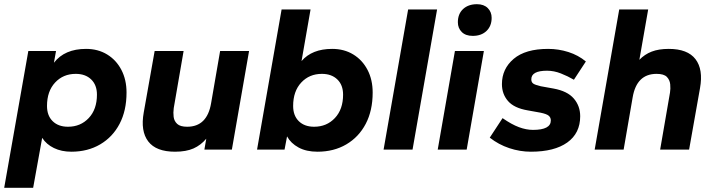

<svg xmlns="http://www.w3.org/2000/svg" viewBox="-34 -713 3406 915"><path d="M-14 182 101 -470H233L223 -414Q274 -480 376 -480Q433 -480 476.5 -453.5Q520 -427 544.5 -380Q569 -333 569 -272Q569 -186 536 -123Q503 -60 443.5 -25Q384 10 306 10Q259 10 223 -7.5Q187 -25 167 -56L124 182ZM290 -109Q350 -109 389 -150.5Q428 -192 428 -262Q428 -308 400.5 -334.5Q373 -361 327 -361Q267 -361 228.5 -319.5Q190 -278 190 -208Q190 -162 217 -135.5Q244 -109 290 -109Z M800 10Q710 10 672.5 -39Q635 -88 651 -177L703 -470H841L794 -198Q791 -176 793.5 -156Q796 -136 810.5 -122.5Q825 -109 858 -109Q953 -109 972 -221L1015 -470H1153L1071 0H940L949 -52Q923 -21 888 -5.5Q853 10 800 10Z M1479 10Q1426 10 1389 -10Q1352 -30 1334 -63L1322 0H1191L1308 -668H1446L1403 -422Q1453 -480 1549 -480Q1606 -480 1649.5 -453.5Q1693 -427 1717.5 -380Q1742 -333 1742 -272Q1742 -186 1709 -123Q1676 -60 1616.5 -25Q1557 10 1479 10ZM1463 -109Q1523 -109 1562 -150.5Q1601 -192 1601 -262Q1601 -308 1573.5 -334.5Q1546 -361 1500 -361Q1440 -361 1401.5 -319.5Q1363 -278 1363 -208Q1363 -162 1390 -135.5Q1417 -109 1463 -109Z M1794 0 1911 -668H2049L1932 0Z M2219 -542Q2185 -542 2166.5 -560.5Q2148 -579 2148 -607Q2148 -647 2173 -670Q2198 -693 2239 -693Q2272 -693 2290.5 -674.5Q2309 -656 2309 -628Q2309 -589 2284.5 -565.5Q2260 -542 2219 -542ZM2052 0 2134 -470H2272L2190 0Z M2496 10Q2444 10 2393 -7Q2342 -24 2300 -57L2361 -150Q2404 -120 2439 -107Q2474 -94 2506 -94Q2591 -94 2591 -139Q2591 -153 2581 -161.5Q2571 -170 2542 -176L2481 -187Q2416 -198 2387 -231.5Q2358 -265 2358 -312Q2358 -385 2414 -432.5Q2470 -480 2578 -480Q2628 -480 2675 -465Q2722 -450 2758 -420L2701 -333Q2672 -350 2639 -363Q2606 -376 2573 -376Q2498 -376 2498 -335Q2498 -321 2507.5 -314.5Q2517 -308 2543 -302L2604 -291Q2670 -279 2700.5 -243.5Q2731 -208 2731 -159Q2731 -78 2669.5 -34Q2608 10 2496 10Z M2800 0 2917 -668H3055L3013 -428Q3038 -454 3071.5 -467Q3105 -480 3153 -480Q3243 -480 3280.5 -431Q3318 -382 3302 -293L3250 0H3112L3159 -272Q3162 -290 3160 -311Q3158 -332 3144 -346.5Q3130 -361 3095 -361Q3000 -361 2981 -249L2938 0Z"/></svg>

Font: Gantari
Style: Bold Italic
Weight: 700
Italic angle: -10°
Designer: Anugrah Pasau
Foundry: Lafontype
Version: Version 1.000; ttfautohint (v1.8.4.7-5d5b)